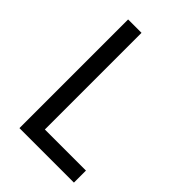

<svg xmlns="http://www.w3.org/2000/svg" viewBox="-212 -803 892 892"><g transform="rotate(45 234.0 -357.0)"><path d="M88 0V-714H176V-79H446V0Z"/></g></svg>

Font: Noto Sans Arabic SemiCondensed
Style: Regular
Weight: 400
Width: 4
Designer: Monotype Design Team, Nadine Chahine, Nizar Qandah and Khaled Hosny
Foundry: Monotype Imaging Inc.
Version: Version 2.012